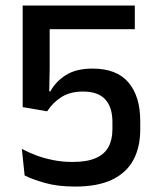

<svg xmlns="http://www.w3.org/2000/svg" viewBox="-20 -659 566 690"><path d="M250 11.5Q187 11.5 140.8 -1.8Q94.5 -15 68.5 -28.5L58.5 -124Q80.5 -112 108.8 -101.2Q137 -90.5 170.2 -83.8Q203.5 -77 241 -77Q292.5 -77 324 -90.8Q355.5 -104.5 369.8 -130.8Q384 -157 384 -194V-221.5Q384 -273 358.5 -301.5Q333 -330 278 -330Q233 -330 201.8 -310.8Q170.5 -291.5 149.5 -259L61.5 -274V-639H464.5V-554H158.5V-414.5L157 -330.5H161Q180 -366 216.8 -389.2Q253.5 -412.5 313 -412.5Q399.5 -412.5 441.8 -362.5Q484 -312.5 484 -224.5V-193Q484 -130.5 459.5 -84.5Q435 -38.5 383.2 -13.5Q331.5 11.5 250 11.5Z"/></svg>

Font: Anek Gurmukhi Medium Medium
Style: Regular
Weight: 500
Version: Version 1.003